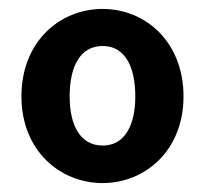

<svg xmlns="http://www.w3.org/2000/svg" viewBox="-20 -832 460 430"><path d="M210 -422C305 -422 391 -495 391 -616C391 -739 305 -812 210 -812C114 -812 28 -739 28 -616C28 -495 114 -422 210 -422ZM210 -506C160 -506 136 -551 136 -616C136 -684 160 -729 210 -729C259 -729 283 -684 283 -616C283 -551 259 -506 210 -506Z"/></svg>

Font: Noto Sans CJK SC
Style: Bold
Weight: 700
Designer: Ryoko NISHIZUKA 西塚涼子 (kana, bopomofo & ideographs); Paul D. Hunt (Latin, Greek & Cyrillic); Sandoll Communications 산돌커뮤니
Foundry: Adobe
Version: Version 2.004;hotconv 1.0.118;makeotfexe 2.5.65603